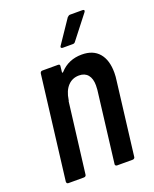

<svg xmlns="http://www.w3.org/2000/svg" viewBox="-133 -776 684 852"><g transform="rotate(-20 209.5 -350.0)"><path d="M400 -391Q400 -373 397 -353L355 -10Q355 -6 352 -3Q349 0 344 0H271Q266 0 263.5 -3Q261 -6 262 -10L303 -345Q304 -352 304 -366Q304 -398 289.5 -415.5Q275 -433 248 -433Q216 -433 195 -410.5Q174 -388 168 -347Q167 -341 166 -341L125 -10Q125 -6 122 -3Q119 0 114 0H41Q32 0 32 -10L92 -499Q94 -509 103 -509H177Q187 -509 185 -499L182 -472Q182 -470 184 -469.5Q186 -469 188 -472Q228 -516 291 -516Q344 -516 372 -483.5Q400 -451 400 -391ZM217 -585 290 -693Q297 -700 303 -700H362Q368 -700 369.5 -696.5Q371 -693 367 -688L282 -579Q278 -573 270 -573H222Q217 -573 215 -576.5Q213 -580 217 -585Z"/></g></svg>

Font: Barlow Condensed Medium
Style: Italic
Weight: 500
Width: 3
Italic angle: -7°
Designer: Jeremy Tribby
Foundry: Tribby Type
Version: Version 1.408